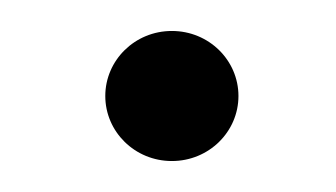

<svg xmlns="http://www.w3.org/2000/svg" viewBox="-20 -113 217 124"><path d="M48 -51C48 -28 67 -9 91 -9C115 -9 134 -28 134 -51C134 -74 115 -93 91 -93C67 -93 48 -74 48 -51Z"/></svg>

Font: Charger Sport
Style: ExLit
Weight: 200
Designer: Jasper
Foundry: Cannot Into Space Fonts
Version: Version 1.1